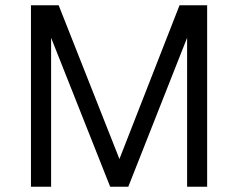

<svg xmlns="http://www.w3.org/2000/svg" viewBox="-20 -710 905 730"><path d="M767.6 0H691.4V-566.4L467.8 0H398.9L174.3 -566.4V0H97.7V-689.9H203.1L434.1 -105.5L662.6 -689.9H767.6Z"/></svg>

Font: SakalBharati
Style: Regular
Weight: 400
Designer: CDAC GIST
Foundry: CDAC
Version: 13.02